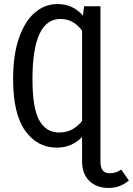

<svg xmlns="http://www.w3.org/2000/svg" viewBox="-20 -720 659 952"><path d="M619 175Q576 212 518 212Q460 212 423.5 177.5Q387 143 387 79V-41Q337 12 261 12Q165 12 105 -71.5Q45 -155 45 -328Q45 -450 75 -534Q105 -618 154.5 -659Q204 -700 265 -700Q341 -700 391 -643L397 -689H478V81Q478 139 523 139Q540 139 553 135Q566 131 581 121ZM387 -120V-568Q344 -626 280 -626Q141 -626 141 -328Q141 -181 175.5 -122Q210 -63 272 -63Q309 -63 336.5 -77.5Q364 -92 387 -120Z"/></svg>

Font: Fira Sans Compressed
Style: Regular
Weight: 400
Width: 1
Designer: bBox Type GmbH & Carrois Corporate GbR & Edenspiekermann AG
Foundry: bBox Type GmbH & Carrois Corporate GbR & Edenspiekermann AG
Version: Version 4.301